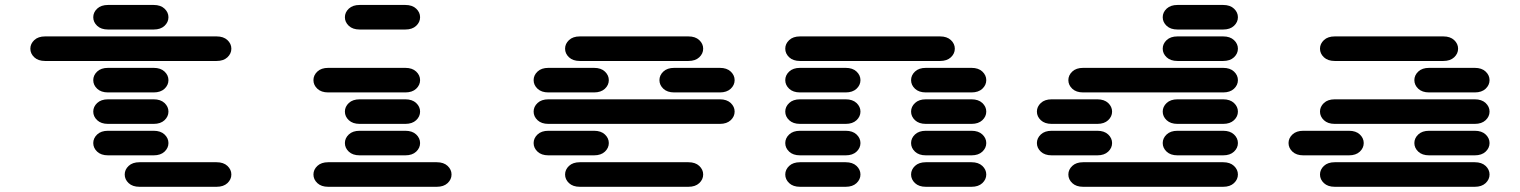

<svg xmlns="http://www.w3.org/2000/svg" viewBox="-20 -756 6040 763"><path d="M534.2 -13.7H840.8Q868.2 -13.7 883.8 -28.3Q899.4 -43 899.4 -62.5Q899.4 -82 883.8 -96.7Q868.2 -111.3 840.8 -111.3H534.2Q506.8 -111.3 491.2 -96.7Q475.6 -82 475.6 -62.5Q475.6 -43 491.2 -28.3Q506.8 -13.7 534.2 -13.7ZM409.2 -138.7H590.8Q618.2 -138.7 633.8 -153.3Q649.4 -168 649.4 -187.5Q649.4 -207 633.8 -221.7Q618.2 -236.3 590.8 -236.3H409.2Q381.8 -236.3 366.2 -221.7Q350.6 -207 350.6 -187.5Q350.6 -168 366.2 -153.3Q381.8 -138.7 409.2 -138.7ZM409.2 -263.7H590.8Q618.2 -263.7 633.8 -278.3Q649.4 -293 649.4 -312.5Q649.4 -332 633.8 -346.7Q618.2 -361.3 590.8 -361.3H409.2Q381.8 -361.3 366.2 -346.7Q350.6 -332 350.6 -312.5Q350.6 -293 366.2 -278.3Q381.8 -263.7 409.2 -263.7ZM409.2 -388.7H590.8Q618.2 -388.7 633.8 -403.3Q649.4 -418 649.4 -437.5Q649.4 -457 633.8 -471.7Q618.2 -486.3 590.8 -486.3H409.2Q381.8 -486.3 366.2 -471.7Q350.6 -457 350.6 -437.5Q350.6 -418 366.2 -403.3Q381.8 -388.7 409.2 -388.7ZM159.2 -513.7H840.8Q868.2 -513.7 883.8 -528.3Q899.4 -543 899.4 -562.5Q899.4 -582 883.8 -596.7Q868.2 -611.3 840.8 -611.3H159.2Q131.8 -611.3 116.2 -596.7Q100.6 -582 100.6 -562.5Q100.6 -543 116.2 -528.3Q131.8 -513.7 159.2 -513.7ZM409.2 -638.7H590.8Q618.2 -638.7 633.8 -653.3Q649.4 -668 649.4 -687.5Q649.4 -707 633.8 -721.7Q618.2 -736.3 590.8 -736.3H409.2Q381.8 -736.3 366.2 -721.7Q350.6 -707 350.6 -687.5Q350.6 -668 366.2 -653.3Q381.8 -638.7 409.2 -638.7Z M1284.2 -13.7H1715.8Q1743.2 -13.7 1758.8 -28.3Q1774.4 -43 1774.4 -62.5Q1774.4 -82 1758.8 -96.7Q1743.2 -111.3 1715.8 -111.3H1284.2Q1256.8 -111.3 1241.2 -96.7Q1225.6 -82 1225.6 -62.5Q1225.6 -43 1241.2 -28.3Q1256.8 -13.7 1284.2 -13.7ZM1409.2 -138.7H1590.8Q1618.2 -138.7 1633.8 -153.3Q1649.4 -168 1649.4 -187.5Q1649.4 -207 1633.8 -221.7Q1618.2 -236.3 1590.8 -236.3H1409.2Q1381.8 -236.3 1366.2 -221.7Q1350.6 -207 1350.6 -187.5Q1350.6 -168 1366.2 -153.3Q1381.8 -138.7 1409.2 -138.7ZM1409.2 -263.7H1590.8Q1618.2 -263.7 1633.8 -278.3Q1649.4 -293 1649.4 -312.5Q1649.4 -332 1633.8 -346.7Q1618.2 -361.3 1590.8 -361.3H1409.2Q1381.8 -361.3 1366.2 -346.7Q1350.6 -332 1350.6 -312.5Q1350.6 -293 1366.2 -278.3Q1381.8 -263.7 1409.2 -263.7ZM1284.2 -388.7H1590.8Q1618.2 -388.7 1633.8 -403.3Q1649.4 -418 1649.4 -437.5Q1649.4 -457 1633.8 -471.7Q1618.2 -486.3 1590.8 -486.3H1284.2Q1256.8 -486.3 1241.2 -471.7Q1225.6 -457 1225.6 -437.5Q1225.6 -418 1241.2 -403.3Q1256.8 -388.7 1284.2 -388.7ZM1409.2 -638.7H1590.8Q1618.2 -638.7 1633.8 -653.3Q1649.4 -668 1649.4 -687.5Q1649.4 -707 1633.8 -721.7Q1618.2 -736.3 1590.8 -736.3H1409.2Q1381.8 -736.3 1366.2 -721.7Q1350.6 -707 1350.6 -687.5Q1350.6 -668 1366.2 -653.3Q1381.8 -638.7 1409.2 -638.7Z M2284.2 -13.7H2715.8Q2743.2 -13.7 2758.8 -28.3Q2774.4 -43 2774.4 -62.5Q2774.4 -82 2758.8 -96.7Q2743.2 -111.3 2715.8 -111.3H2284.2Q2256.8 -111.3 2241.2 -96.7Q2225.6 -82 2225.6 -62.5Q2225.6 -43 2241.2 -28.3Q2256.8 -13.7 2284.2 -13.7ZM2159.2 -138.7H2340.8Q2368.2 -138.7 2383.8 -153.3Q2399.4 -168 2399.4 -187.5Q2399.4 -207 2383.8 -221.7Q2368.2 -236.3 2340.8 -236.3H2159.2Q2131.8 -236.3 2116.2 -221.7Q2100.6 -207 2100.6 -187.5Q2100.6 -168 2116.2 -153.3Q2131.8 -138.7 2159.2 -138.7ZM2159.2 -263.7H2840.8Q2868.2 -263.7 2883.8 -278.3Q2899.4 -293 2899.4 -312.5Q2899.4 -332 2883.8 -346.7Q2868.2 -361.3 2840.8 -361.3H2159.2Q2131.8 -361.3 2116.2 -346.7Q2100.6 -332 2100.6 -312.5Q2100.6 -293 2116.2 -278.3Q2131.8 -263.7 2159.2 -263.7ZM2159.2 -388.7H2340.8Q2368.2 -388.7 2383.8 -403.3Q2399.4 -418 2399.4 -437.5Q2399.4 -457 2383.8 -471.7Q2368.2 -486.3 2340.8 -486.3H2159.2Q2131.8 -486.3 2116.2 -471.7Q2100.6 -457 2100.6 -437.5Q2100.6 -418 2116.2 -403.3Q2131.8 -388.7 2159.2 -388.7ZM2659.2 -388.7H2840.8Q2868.2 -388.7 2883.8 -403.3Q2899.4 -418 2899.4 -437.5Q2899.4 -457 2883.8 -471.7Q2868.2 -486.3 2840.8 -486.3H2659.2Q2631.8 -486.3 2616.2 -471.7Q2600.6 -457 2600.6 -437.5Q2600.6 -418 2616.2 -403.3Q2631.8 -388.7 2659.2 -388.7ZM2284.2 -513.7H2715.8Q2743.2 -513.7 2758.8 -528.3Q2774.4 -543 2774.4 -562.5Q2774.4 -582 2758.8 -596.7Q2743.2 -611.3 2715.8 -611.3H2284.2Q2256.8 -611.3 2241.2 -596.7Q2225.6 -582 2225.6 -562.5Q2225.6 -543 2241.2 -528.3Q2256.8 -513.7 2284.2 -513.7Z M3159.2 -13.7H3340.8Q3368.2 -13.7 3383.8 -28.3Q3399.4 -43 3399.4 -62.5Q3399.4 -82 3383.8 -96.7Q3368.2 -111.3 3340.8 -111.3H3159.2Q3131.8 -111.3 3116.2 -96.7Q3100.6 -82 3100.6 -62.5Q3100.6 -43 3116.2 -28.3Q3131.8 -13.7 3159.2 -13.7ZM3659.2 -13.7H3840.8Q3868.2 -13.7 3883.8 -28.3Q3899.4 -43 3899.4 -62.5Q3899.4 -82 3883.8 -96.7Q3868.2 -111.3 3840.8 -111.3H3659.2Q3631.8 -111.3 3616.2 -96.7Q3600.6 -82 3600.6 -62.5Q3600.6 -43 3616.2 -28.3Q3631.8 -13.7 3659.2 -13.7ZM3159.2 -138.7H3340.8Q3368.2 -138.7 3383.8 -153.3Q3399.4 -168 3399.4 -187.5Q3399.4 -207 3383.8 -221.7Q3368.2 -236.3 3340.8 -236.3H3159.2Q3131.8 -236.3 3116.2 -221.7Q3100.6 -207 3100.6 -187.5Q3100.6 -168 3116.2 -153.3Q3131.8 -138.7 3159.2 -138.7ZM3659.2 -138.7H3840.8Q3868.2 -138.7 3883.8 -153.3Q3899.4 -168 3899.4 -187.5Q3899.4 -207 3883.8 -221.7Q3868.2 -236.3 3840.8 -236.3H3659.2Q3631.8 -236.3 3616.2 -221.7Q3600.6 -207 3600.6 -187.5Q3600.6 -168 3616.2 -153.3Q3631.8 -138.7 3659.2 -138.7ZM3159.2 -263.7H3340.8Q3368.2 -263.7 3383.8 -278.3Q3399.4 -293 3399.4 -312.5Q3399.4 -332 3383.8 -346.7Q3368.2 -361.3 3340.8 -361.3H3159.2Q3131.8 -361.3 3116.2 -346.7Q3100.6 -332 3100.6 -312.5Q3100.6 -293 3116.2 -278.3Q3131.8 -263.7 3159.2 -263.7ZM3659.2 -263.7H3840.8Q3868.2 -263.7 3883.8 -278.3Q3899.4 -293 3899.4 -312.5Q3899.4 -332 3883.8 -346.7Q3868.2 -361.3 3840.8 -361.3H3659.2Q3631.8 -361.3 3616.2 -346.7Q3600.6 -332 3600.6 -312.5Q3600.6 -293 3616.2 -278.3Q3631.8 -263.7 3659.2 -263.7ZM3159.2 -388.7H3340.8Q3368.2 -388.7 3383.8 -403.3Q3399.4 -418 3399.4 -437.5Q3399.4 -457 3383.8 -471.7Q3368.2 -486.3 3340.8 -486.3H3159.2Q3131.8 -486.3 3116.2 -471.7Q3100.6 -457 3100.6 -437.5Q3100.6 -418 3116.2 -403.3Q3131.8 -388.7 3159.2 -388.7ZM3659.2 -388.7H3840.8Q3868.2 -388.7 3883.8 -403.3Q3899.4 -418 3899.4 -437.5Q3899.4 -457 3883.8 -471.7Q3868.2 -486.3 3840.8 -486.3H3659.2Q3631.8 -486.3 3616.2 -471.7Q3600.6 -457 3600.6 -437.5Q3600.6 -418 3616.2 -403.3Q3631.8 -388.7 3659.2 -388.7ZM3159.2 -513.7H3715.8Q3743.2 -513.7 3758.8 -528.3Q3774.4 -543 3774.4 -562.5Q3774.4 -582 3758.8 -596.7Q3743.2 -611.3 3715.8 -611.3H3159.2Q3131.8 -611.3 3116.2 -596.7Q3100.6 -582 3100.6 -562.5Q3100.6 -543 3116.2 -528.3Q3131.8 -513.7 3159.2 -513.7Z M4284.2 -13.7H4840.8Q4868.2 -13.7 4883.8 -28.3Q4899.4 -43 4899.4 -62.5Q4899.4 -82 4883.8 -96.7Q4868.2 -111.3 4840.8 -111.3H4284.2Q4256.8 -111.3 4241.2 -96.7Q4225.6 -82 4225.6 -62.5Q4225.6 -43 4241.2 -28.3Q4256.8 -13.7 4284.2 -13.7ZM4159.2 -138.7H4340.8Q4368.2 -138.7 4383.8 -153.3Q4399.4 -168 4399.4 -187.5Q4399.4 -207 4383.8 -221.7Q4368.2 -236.3 4340.8 -236.3H4159.2Q4131.8 -236.3 4116.2 -221.7Q4100.6 -207 4100.6 -187.5Q4100.6 -168 4116.2 -153.3Q4131.8 -138.7 4159.2 -138.7ZM4659.2 -138.7H4840.8Q4868.2 -138.7 4883.8 -153.3Q4899.4 -168 4899.4 -187.5Q4899.4 -207 4883.8 -221.7Q4868.2 -236.3 4840.8 -236.3H4659.2Q4631.8 -236.3 4616.2 -221.7Q4600.6 -207 4600.6 -187.5Q4600.6 -168 4616.2 -153.3Q4631.8 -138.7 4659.2 -138.7ZM4159.2 -263.7H4340.8Q4368.2 -263.7 4383.8 -278.3Q4399.4 -293 4399.4 -312.5Q4399.4 -332 4383.8 -346.7Q4368.2 -361.3 4340.8 -361.3H4159.2Q4131.8 -361.3 4116.2 -346.7Q4100.6 -332 4100.6 -312.5Q4100.6 -293 4116.2 -278.3Q4131.8 -263.7 4159.2 -263.7ZM4659.2 -263.7H4840.8Q4868.2 -263.7 4883.8 -278.3Q4899.4 -293 4899.4 -312.5Q4899.4 -332 4883.8 -346.7Q4868.2 -361.3 4840.8 -361.3H4659.2Q4631.8 -361.3 4616.2 -346.7Q4600.6 -332 4600.6 -312.5Q4600.6 -293 4616.2 -278.3Q4631.8 -263.7 4659.2 -263.7ZM4284.2 -388.7H4840.8Q4868.2 -388.7 4883.8 -403.3Q4899.4 -418 4899.4 -437.5Q4899.4 -457 4883.8 -471.7Q4868.2 -486.3 4840.8 -486.3H4284.2Q4256.8 -486.3 4241.2 -471.7Q4225.6 -457 4225.6 -437.5Q4225.6 -418 4241.2 -403.3Q4256.8 -388.7 4284.2 -388.7ZM4659.2 -513.7H4840.8Q4868.2 -513.7 4883.8 -528.3Q4899.4 -543 4899.4 -562.5Q4899.4 -582 4883.8 -596.7Q4868.2 -611.3 4840.8 -611.3H4659.2Q4631.8 -611.3 4616.2 -596.7Q4600.6 -582 4600.6 -562.5Q4600.6 -543 4616.2 -528.3Q4631.8 -513.7 4659.2 -513.7ZM4659.2 -638.7H4840.8Q4868.2 -638.7 4883.8 -653.3Q4899.4 -668 4899.4 -687.5Q4899.4 -707 4883.8 -721.7Q4868.2 -736.3 4840.8 -736.3H4659.2Q4631.8 -736.3 4616.2 -721.7Q4600.6 -707 4600.6 -687.5Q4600.6 -668 4616.2 -653.3Q4631.8 -638.7 4659.2 -638.7Z M5284.2 -13.7H5840.8Q5868.2 -13.7 5883.8 -28.3Q5899.4 -43 5899.4 -62.5Q5899.4 -82 5883.8 -96.7Q5868.2 -111.3 5840.8 -111.3H5284.2Q5256.8 -111.3 5241.2 -96.7Q5225.6 -82 5225.6 -62.5Q5225.6 -43 5241.2 -28.3Q5256.8 -13.7 5284.2 -13.7ZM5159.2 -138.7H5340.8Q5368.2 -138.7 5383.8 -153.3Q5399.4 -168 5399.4 -187.5Q5399.4 -207 5383.8 -221.7Q5368.2 -236.3 5340.8 -236.3H5159.2Q5131.8 -236.3 5116.2 -221.7Q5100.6 -207 5100.6 -187.5Q5100.6 -168 5116.2 -153.3Q5131.8 -138.7 5159.2 -138.7ZM5659.2 -138.7H5840.8Q5868.2 -138.7 5883.8 -153.3Q5899.4 -168 5899.4 -187.5Q5899.4 -207 5883.8 -221.7Q5868.2 -236.3 5840.8 -236.3H5659.2Q5631.8 -236.3 5616.2 -221.7Q5600.6 -207 5600.6 -187.5Q5600.6 -168 5616.2 -153.3Q5631.8 -138.7 5659.2 -138.7ZM5284.2 -263.7H5840.8Q5868.2 -263.7 5883.8 -278.3Q5899.4 -293 5899.4 -312.5Q5899.4 -332 5883.8 -346.7Q5868.2 -361.3 5840.8 -361.3H5284.2Q5256.8 -361.3 5241.2 -346.7Q5225.6 -332 5225.6 -312.5Q5225.6 -293 5241.2 -278.3Q5256.8 -263.7 5284.2 -263.7ZM5659.2 -388.7H5840.8Q5868.2 -388.7 5883.8 -403.3Q5899.4 -418 5899.4 -437.5Q5899.4 -457 5883.8 -471.7Q5868.2 -486.3 5840.8 -486.3H5659.2Q5631.8 -486.3 5616.2 -471.7Q5600.6 -457 5600.6 -437.5Q5600.6 -418 5616.2 -403.3Q5631.8 -388.7 5659.2 -388.7ZM5284.2 -513.7H5715.8Q5743.2 -513.7 5758.8 -528.3Q5774.4 -543 5774.4 -562.5Q5774.4 -582 5758.8 -596.7Q5743.2 -611.3 5715.8 -611.3H5284.2Q5256.8 -611.3 5241.2 -596.7Q5225.6 -582 5225.6 -562.5Q5225.6 -543 5241.2 -528.3Q5256.8 -513.7 5284.2 -513.7Z"/></svg>

Font: Sixtyfour Convergence
Style: Regular
Weight: 400
Designer: Jens Kutilek
Foundry: Jens Kutilek
Version: Version 2.001